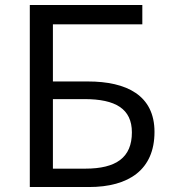

<svg xmlns="http://www.w3.org/2000/svg" viewBox="-20 -753 688 773"><path d="M100 0H338C499 0 602 -70 602 -222C602 -369 490 -425 334 -425H193V-655H553V-733H100ZM193 -74V-354H320C445 -354 511 -315 511 -220C511 -119 448 -74 323 -74Z"/></svg>

Font: Noto Sans CJK SC Regular
Style: Regular
Weight: 400
Designer: Ryoko NISHIZUKA (kana & ideographs); Paul D. Hunt (Latin, Greek & Cyrillic); Wenlong ZHANG (bopomofo); Sandoll Communica
Foundry: Adobe Systems Incorporated
Version: Version 1.004;PS 1.004;hotconv 1.0.82;makeotf.lib2.5.63406